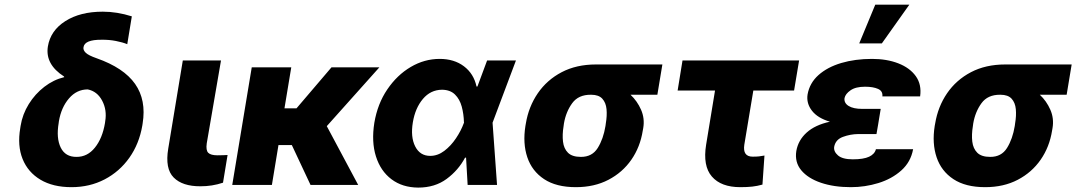

<svg xmlns="http://www.w3.org/2000/svg" viewBox="-20 -811 4729 842"><path d="M189.9 -606.9Q201.2 -676.8 266.4 -718.3Q331.5 -759.8 430.7 -759.8Q493.2 -759.8 558.1 -739.3L538.1 -617.2Q518.1 -625.5 488.3 -631.3Q458.5 -637.2 425.3 -636.7Q351.1 -637.2 346.2 -604Q343.8 -591.3 356 -579.6Q368.2 -567.9 403.3 -555.7Q522.9 -513.7 572.5 -442.9Q622.1 -372.1 605.5 -269.5L604 -259.8Q590.3 -180.2 547.4 -119.4Q504.4 -58.6 439 -24.4Q373.5 9.8 293.5 9.8Q212.4 9.8 157.5 -22.9Q102.5 -55.7 79.1 -113.8Q55.7 -171.9 68.8 -249L70.3 -258.8Q78.6 -310.1 106.2 -354.5Q133.8 -398.9 174.3 -430.2Q214.8 -461.4 261.7 -472.7L260.7 -475.6Q177.7 -528.8 189.9 -606.9ZM238.3 -279.3 237.3 -271.5Q226.1 -205.1 246.3 -163.8Q266.6 -122.6 315.4 -123Q363.3 -122.6 396.2 -163.6Q429.2 -204.6 440.4 -271.5L441.4 -279.3Q449.7 -328.6 428 -369.6Q406.2 -410.6 364.7 -418.9Q316.4 -418.9 282.5 -379.4Q248.5 -339.8 238.3 -279.3Z M781.7 -545.9H949.2L886.7 -182.6Q882.3 -151.9 893.3 -140.9Q904.3 -129.9 934.1 -129.9Q949.2 -129.9 959 -130.4Q968.8 -130.9 978 -131.3L958 -9.8Q909.7 6.3 858.9 5.9Q780.3 6.3 741.7 -32.5Q703.1 -71.3 717.8 -159.2Z M1257.3 -515.6 1227.5 -335.9H1280.3L1433.6 -515.6H1643.6L1413.1 -257.8L1550.8 0H1341.8L1259.8 -174.8H1201.2L1172.4 0H998.5L1084 -515.6Z M1814 11.7Q1744.6 11.2 1696.8 -24.9Q1648.9 -61 1628.7 -125Q1608.4 -189 1621.6 -272.5Q1635.7 -356 1678.5 -418.9Q1721.2 -481.9 1781.2 -517.3Q1841.3 -552.7 1908.2 -552.7Q1971.7 -552.7 2014.6 -520.3Q2057.6 -487.8 2069.8 -431.6H2073.7L2116.2 -545.9H2242.7L2140.1 -272.9L2159.7 0H2030.8L2023.9 -119.6H2019.5Q1990.2 -64.5 1938.7 -26.4Q1887.2 11.7 1814 11.7ZM2015.1 -272.9 2014.6 -274.4Q2013.7 -311 2004.9 -343.5Q1996.1 -376 1975.3 -396.5Q1954.6 -417 1918.5 -417.5Q1868.2 -417 1834.5 -377Q1800.8 -336.9 1790.5 -274.4Q1779.8 -210.4 1800.8 -168.9Q1821.8 -127.4 1866.7 -127.4Q1899.4 -127.4 1928.5 -149.4Q1957.5 -171.4 1979.7 -204.6Q2002 -237.8 2014.2 -271.5Z M2284.2 -258.8 2286.1 -269.5Q2298.3 -343.3 2338.4 -401.9Q2378.4 -460.4 2443.1 -494.4Q2507.8 -528.3 2593.3 -528.3H2884.8L2862.8 -395.5H2745.1Q2774.4 -368.2 2791.3 -329.8Q2808.1 -291.5 2800.8 -249L2798.8 -238.3Q2787.6 -166.5 2748.8 -110.6Q2710 -54.7 2648.2 -22.5Q2586.4 9.8 2505.4 9.8Q2419.4 9.8 2366.2 -25.4Q2313 -60.5 2292.5 -121.3Q2272 -182.1 2284.2 -258.8ZM2453.1 -269.5 2451.7 -258.8Q2445.3 -220.7 2449 -189.9Q2452.6 -159.2 2470.9 -141.1Q2489.3 -123 2527.3 -123Q2576.7 -122.6 2601.3 -162.1Q2626 -201.7 2635.3 -258.8L2636.7 -269.5Q2642.6 -303.7 2639.9 -332.3Q2637.2 -360.8 2621.3 -378.2Q2605.5 -395.5 2572.8 -395.5H2571.3Q2516.6 -396 2489.3 -358.4Q2461.9 -320.8 2453.1 -269.5Z M3484.4 -545.9 3462.4 -414.1H3283.7L3244.1 -176.3Q3236.3 -124 3280.8 -124Q3298.3 -124 3308.6 -125.2Q3318.8 -126.5 3332.5 -128.9L3323.7 -1.5Q3300.8 4.9 3279.1 7.3Q3257.3 9.8 3226.6 9.8Q3142.1 9.8 3101.8 -36.9Q3061.5 -83.5 3076.7 -176.8L3115.7 -414.1H2951.7L2973.1 -545.9Z M3834.5 -286.6 3831.1 -265.6 3823.7 -223.1H3743.2Q3709 -222.7 3676.5 -210.7Q3644 -198.7 3638.2 -167Q3635.3 -146.5 3655 -129.4Q3674.8 -112.3 3719.7 -112.3Q3767.1 -112.3 3791.5 -123.8Q3815.9 -135.3 3821.3 -156.7H3984.4Q3974.1 -100.6 3932.6 -63.5Q3891.1 -26.4 3832.3 -8.3Q3773.4 9.8 3711.4 9.8Q3637.2 9.8 3580.3 -9.5Q3523.4 -28.8 3493.9 -64.2Q3464.4 -99.6 3472.2 -148.9Q3480.5 -196.3 3517.6 -229.7Q3554.7 -263.2 3619.6 -277.3Q3565.9 -293 3540.8 -325.4Q3515.6 -357.9 3521.5 -396.5Q3530.3 -446.8 3569.3 -481.7Q3608.4 -516.6 3669.2 -534.7Q3730 -552.7 3804.2 -552.7Q3869.1 -552.7 3919.4 -533.2Q3969.7 -513.7 3996.1 -477.1Q4022.5 -440.4 4015.1 -388.2H3849.6Q3852.1 -411.6 3830.6 -421.1Q3809.1 -430.7 3773.4 -430.7Q3732.4 -430.7 3710 -415Q3687.5 -399.4 3683.6 -380.9Q3680.7 -359.4 3701.4 -346.4Q3722.2 -333.5 3761.2 -333.5H3842.3ZM3748 -620.6 3818.4 -790.5H3967.8L3847.2 -620.6Z M4079.1 -258.8 4081.1 -269.5Q4093.3 -343.3 4133.3 -401.9Q4173.3 -460.4 4238 -494.4Q4302.7 -528.3 4388.2 -528.3H4679.7L4657.7 -395.5H4540Q4569.3 -368.2 4586.2 -329.8Q4603 -291.5 4595.7 -249L4593.8 -238.3Q4582.5 -166.5 4543.7 -110.6Q4504.9 -54.7 4443.1 -22.5Q4381.3 9.8 4300.3 9.8Q4214.4 9.8 4161.1 -25.4Q4107.9 -60.5 4087.4 -121.3Q4066.9 -182.1 4079.1 -258.8ZM4248 -269.5 4246.6 -258.8Q4240.2 -220.7 4243.9 -189.9Q4247.6 -159.2 4265.9 -141.1Q4284.2 -123 4322.3 -123Q4371.6 -122.6 4396.2 -162.1Q4420.9 -201.7 4430.2 -258.8L4431.6 -269.5Q4437.5 -303.7 4434.8 -332.3Q4432.1 -360.8 4416.3 -378.2Q4400.4 -395.5 4367.7 -395.5H4366.2Q4311.5 -396 4284.2 -358.4Q4256.8 -320.8 4248 -269.5Z"/></svg>

Font: Inter Display Extra Bold
Style: Italic
Weight: 800
Italic angle: -9.39999°
Designer: Rasmus Andersson
Foundry: rsms
Version: Version 4.000;git-4fc901f